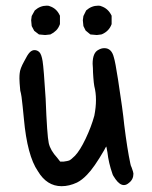

<svg xmlns="http://www.w3.org/2000/svg" viewBox="-20 -638 530 671"><path d="M446.3 -31.2Q446.3 -10.7 430.7 1Q421.9 8.8 413.1 8.8Q398.4 8.8 383.8 -11.7Q374 -25.4 373 -30.3Q359.4 -69.3 355.5 -105.5Q352.5 -120.1 351.6 -126Q348.6 -123 344.7 -114.3Q308.6 -51.8 284.2 -27.3Q266.6 -8.8 249 0Q221.7 12.7 195.3 12.7Q143.6 12.7 112.3 -40Q75.2 -93.8 63.5 -222.7Q62.5 -228.5 59.1 -266.6Q55.7 -304.7 50.8 -321.3Q47.9 -351.6 47.9 -363.3Q47.9 -375 48.8 -381.8Q49.8 -397.5 64.5 -423.8Q76.2 -447.3 84 -455.1Q91.8 -462.9 100.6 -462.9Q110.4 -462.9 117.7 -455.6Q125 -448.2 128.9 -424.3Q132.8 -400.4 139.6 -292V-291Q144.5 -164.1 150.4 -137.7Q156.2 -112.3 179.7 -86.9L190.4 -73.2H202.1Q216.8 -75.2 221.7 -77.1Q228.5 -80.1 242.2 -93.8Q259.8 -112.3 279.3 -153.3Q298.8 -194.3 309.6 -233.4Q315.4 -262.7 315.4 -288.6Q315.4 -314.5 309.6 -336.9Q307.6 -347.7 306.2 -367.2Q304.7 -386.7 304.7 -399.4Q303.7 -407.2 303.7 -415Q303.7 -454.1 324.2 -463.9Q334 -469.7 344.7 -469.7Q370.1 -469.7 377.9 -437.5Q382.8 -422.9 392.6 -359.4Q409.2 -252.9 414.1 -202.1Q424.8 -116.2 435.5 -66.4Q436.5 -59.6 440.4 -51.8Q446.3 -35.2 446.3 -31.2ZM143.6 -618.2Q151.4 -618.2 154.3 -616.2Q177.7 -608.4 188.5 -585L189.5 -583V-553.7Q184.6 -540 176.3 -531.7Q168 -523.4 156.2 -517.6L137.7 -515.6L116.2 -517.6L99.6 -530.3L90.8 -546.9L88.9 -567.4L90.8 -582L101.6 -601.6Q120.1 -618.2 143.6 -618.2ZM323.2 -618.2Q331.1 -618.2 334 -616.2Q357.4 -608.4 369.1 -585L370.1 -583V-553.7Q361.3 -529.3 336.9 -518.6L334 -517.6L318.4 -515.6L295.9 -517.6L279.3 -531.2L271.5 -546.9L269.5 -567.4L271.5 -582L281.2 -601.6Q299.8 -618.2 323.2 -618.2Z"/></svg>

Font: JasonHandwriting2
Style: SemiBold
Weight: 600
Version: Version 1.04.7